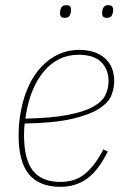

<svg xmlns="http://www.w3.org/2000/svg" viewBox="-20 -711 496 743"><path d="M214 12Q133 12 92.5 -36Q52 -84 52 -187Q52 -213 54.5 -238.5Q57 -264 62 -287Q72 -338 92 -380.5Q112 -423 141 -453.5Q170 -484 206.5 -501Q243 -518 286 -518Q349 -518 385.5 -486Q422 -454 422 -397Q422 -370 411 -342Q400 -314 363.5 -290.5Q327 -267 258.5 -251Q190 -235 76 -233Q74 -222 73.5 -209.5Q73 -197 73 -189Q73 -95 107 -51Q141 -7 214 -7Q273 -7 311.5 -40.5Q350 -74 380 -133L397 -125Q362 -53 318 -20.5Q274 12 214 12ZM284 -499Q242 -499 208.5 -482Q175 -465 149.5 -434.5Q124 -404 106.5 -362Q89 -320 81 -270L78 -252Q178 -254 241 -266Q304 -278 339.5 -297.5Q375 -317 387.5 -342.5Q400 -368 400 -397Q400 -442 372 -470.5Q344 -499 284 -499ZM230 -642Q219 -642 215.5 -647.5Q212 -653 212 -659Q212 -666 214 -674Q216 -682 221 -686.5Q226 -691 237 -691Q248 -691 251.5 -685.5Q255 -680 255 -674Q255 -667 253 -659Q251 -651 246 -646.5Q241 -642 230 -642ZM393 -642Q382 -642 378.5 -647.5Q375 -653 375 -659Q375 -666 377 -674Q379 -682 384 -686.5Q389 -691 400 -691Q411 -691 414.5 -685.5Q418 -680 418 -674Q418 -667 416 -659Q414 -651 409 -646.5Q404 -642 393 -642Z"/></svg>

Font: IBM Plex Sans Condensed Thin
Style: Italic
Weight: 100
Width: 3
Italic angle: -11°
Designer: Mike Abbink, Paul van der Laan, Pieter van Rosmalen
Foundry: Bold Monday
Version: Version 1.3